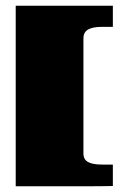

<svg xmlns="http://www.w3.org/2000/svg" viewBox="-20 -554 450 672"><path d="M272 -17Q272 4 288 13Q304 22 337 22H375V97Q375 97 350 97.5Q325 98 286.5 98Q248 98 204.5 98Q161 98 122.5 98Q84 98 59.5 98Q35 98 35 98V-534H375V-460H337Q304 -460 288 -450.5Q272 -441 272 -420Z"/></svg>

Font: Genos Black
Style: Regular
Weight: 900
Designer: Robert E. Leuschke
Foundry: Robert E. Leuschke
Version: Version 1.010